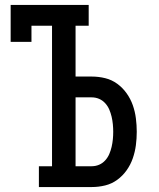

<svg xmlns="http://www.w3.org/2000/svg" viewBox="-20 -755 640 775"><path d="M137 0V-84H190V-651H107V-586H23V-735H338V-651H285V-446H350Q378 -446 404.5 -439.5Q431 -433 453 -417Q475 -401 491 -378.5Q507 -356 516 -330.5Q525 -305 528.5 -277.5Q532 -250 532 -223Q532 -196 528.5 -169Q525 -142 516 -116Q507 -90 491 -67.5Q475 -45 453 -29Q431 -13 404.5 -6.5Q378 0 350 0ZM285 -84H350Q366 -84 380 -90Q394 -96 404.5 -107.5Q415 -119 421 -133Q427 -147 430.5 -162Q434 -177 435.5 -192.5Q437 -208 437 -223Q437 -238 435.5 -253.5Q434 -269 430.5 -284Q427 -299 421 -313Q415 -327 404.5 -338.5Q394 -350 380 -356Q366 -362 350 -362H285Z"/></svg>

Font: Iosevka Curly Slab MdEx
Style: Regular
Weight: 500
Width: 7
Monospace: yes
Designer: Belleve Invis
Foundry: Belleve Invis
Version: Version 11.1.0; ttfautohint (v1.8.3)